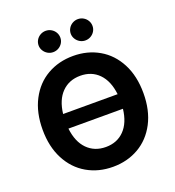

<svg xmlns="http://www.w3.org/2000/svg" viewBox="-162 -1046 1077 1183"><g transform="rotate(-20 376.5 -455.0)"><path d="M377 9.8Q282.2 9.8 207 -33.7Q131.8 -77.1 88.9 -159.4Q45.9 -241.7 45.9 -353.5Q45.9 -465.8 88.9 -548.1Q131.8 -630.4 207 -673.6Q282.2 -716.8 377 -716.8Q471.2 -716.8 546.1 -673.6Q621.1 -630.4 664.1 -548.1Q707 -465.8 707 -353.5Q707 -241.2 664.1 -158.9Q621.1 -76.7 546.1 -33.4Q471.2 9.8 377 9.8ZM377 -120.1Q450.7 -120.1 497.8 -168.2Q544.9 -216.3 555.2 -305.7H197.8Q208 -216.3 255.6 -168.2Q303.2 -120.1 377 -120.1ZM555.2 -401.4Q544.9 -490.7 497.8 -538.8Q450.7 -586.9 377 -586.9Q303.2 -586.9 255.6 -538.8Q208 -490.7 197.8 -401.4ZM200.2 -849.6Q200.2 -868.7 209.7 -884.8Q219.2 -900.9 235.8 -910.4Q252.4 -919.9 271.5 -919.9Q291 -919.9 307.4 -910.4Q323.7 -900.9 333.3 -884.8Q342.8 -868.7 342.8 -849.6Q342.8 -831.1 333.3 -815.2Q323.7 -799.3 307.4 -789.8Q291 -780.3 271.5 -780.3Q252.4 -780.3 236.1 -789.8Q219.7 -799.3 210 -815.4Q200.2 -831.5 200.2 -849.6ZM411.1 -849.6Q411.1 -868.7 420.7 -884.8Q430.2 -900.9 446.8 -910.4Q463.4 -919.9 482.4 -919.9Q502 -919.9 518.3 -910.4Q534.7 -900.9 544.2 -884.8Q553.7 -868.7 553.7 -849.6Q553.7 -831.1 544.2 -815.2Q534.7 -799.3 518.3 -789.8Q502 -780.3 482.4 -780.3Q463.4 -780.3 447 -789.8Q430.7 -799.3 420.9 -815.4Q411.1 -831.5 411.1 -849.6Z"/></g></svg>

Font: Pretendard
Style: Bold
Weight: 700
Designer: Base glyphs from Inter by Rasmus Andersson; Hangeul glyphs from Noto Sans CJK(Source Han Sans) by Jang Soo-young and Kan
Foundry: Kil Hyung-jin
Version: Version 1.309